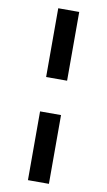

<svg xmlns="http://www.w3.org/2000/svg" viewBox="-107 -761 611 1100"><g transform="rotate(10 198.5 -211.0)"><path d="M139 -311V-711H261V-311ZM139 289V-111H261V289Z"/></g></svg>

Font: Ysabeau Infant ExtraBold
Style: Regular
Weight: 800
Designer: Christian Thalmann (Catharsis Fonts)
Version: Version 2.001;gftools[0.9.30]; featfreeze: ss01,ss02,lnum